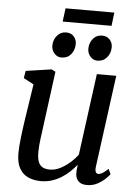

<svg xmlns="http://www.w3.org/2000/svg" viewBox="-60 -931 707 986"><g transform="rotate(5 294.0 -437.5)"><path d="M187.5 10Q153.5 10 124.8 -2Q96 -14 78.8 -42.5Q61.5 -71 61 -120.5Q61 -138 62.5 -159Q64 -180 66.8 -203Q69.5 -226 72.5 -249.5Q75.5 -273 79 -295L107.5 -481.5L55 -509.5L61.5 -547L193.5 -566.5L214 -556L179 -291Q176.5 -269.5 173.5 -248.8Q170.5 -228 168 -208.8Q165.5 -189.5 164 -171.5Q162.5 -153.5 162.5 -136.5Q162.5 -103.5 170.5 -85.2Q178.5 -67 193.5 -60Q208.5 -53 229.5 -53Q255.5 -53 281.8 -66.2Q308 -79.5 331.5 -100Q355 -120.5 371 -142.5L427 -562.5H527L463.5 -88.5Q461 -70 465.5 -61.2Q470 -52.5 478.5 -52.5Q488 -52.5 499.8 -59.2Q511.5 -66 529.5 -83L542 -56.5Q537.5 -49.5 521.5 -33.8Q505.5 -18 480.8 -4.2Q456 9.5 425 9.5Q394.5 9.5 379.5 -7.5Q364.5 -24.5 366.5 -52.5Q366.5 -54.5 366.5 -58.5Q366.5 -62.5 367.2 -67.5Q368 -72.5 368.5 -77.8Q369 -83 369.5 -87.5L368 -88.5Q353.5 -70.5 335 -53Q316.5 -35.5 293.8 -21.2Q271 -7 244.8 1.5Q218.5 10 187.5 10ZM237.5 -631.5Q216 -631.5 201 -649Q186 -666.5 186.5 -690Q187.5 -720 205.8 -741Q224 -762 251.5 -762Q277.5 -762 291.8 -745.2Q306 -728.5 305.5 -706Q305 -674.5 286.8 -653Q268.5 -631.5 237.5 -631.5ZM422.5 -631.5Q401.5 -631.5 386.5 -649Q371.5 -666.5 372 -690Q373 -720 390.8 -741Q408.5 -762 436.5 -762Q462 -762 476.8 -745.2Q491.5 -728.5 491 -706Q490.5 -674.5 472 -653Q453.5 -631.5 422.5 -631.5ZM237.5 -885H489L480.5 -816H228.5Z"/></g></svg>

Font: Merriweather Light 18pt
Style: Italic
Weight: 400
Italic angle: -7.8°
Version: Version 2.101